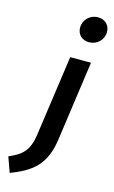

<svg xmlns="http://www.w3.org/2000/svg" viewBox="-237 -852 669 1125"><g transform="rotate(15 98.0 -289.5)"><path d="M196 -642C245 -642 283 -679 283 -727C283 -767 255 -797 211 -797C162 -797 124 -760 124 -711C124 -672 152 -642 196 -642ZM-54 218C69 170 148 117 171 -45L239 -529H113L44 -42C30 63 -13 94 -87 126Z"/></g></svg>

Font: Fira Sans Medium
Style: Italic
Weight: 500
Italic angle: -8°
Designer: bBox Type GmbH & Carrois Corporate GbR & Edenspiekermann AG
Foundry: bBox Type GmbH & Carrois Corporate GbR & Edenspiekermann AG
Version: Version 4.301;PS 004.301;hotconv 1.0.88;makeotf.lib2.5.64775